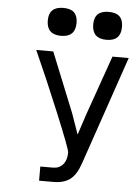

<svg xmlns="http://www.w3.org/2000/svg" viewBox="-60 -846 720 1000"><g transform="rotate(5 300.0 -346.0)"><path d="M182.5 33H249Q281.5 33 301 10.2Q320.5 -12.5 320.5 -53Q320.5 -69.5 247 -247.8Q173.5 -426 108.5 -570H197.5L323.5 -258L360.5 -152.5H362.5L397 -257.5L507 -570H592L397 -1Q377 57.5 344.8 82.2Q312.5 107 257.5 107H182.5ZM155 -728.5Q155 -800.5 230.5 -800.5Q268.5 -800.5 287 -782.8Q305.5 -765 305.5 -728.5Q305.5 -654.5 230.5 -654.5Q155 -654.5 155 -728.5ZM392.5 -728.5Q392.5 -800.5 467.5 -800.5Q506 -800.5 524.5 -782.8Q543 -765 543 -728.5Q543 -691.5 524.5 -673Q506 -654.5 467.5 -654.5Q430 -654.5 411.2 -673.2Q392.5 -692 392.5 -728.5Z"/></g></svg>

Font: JuliaMono
Style: Regular
Weight: 400
Monospace: yes
Designer: cormullion
Foundry: corm
Version: Version 0.055; ttfautohint (v1.8.4)